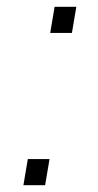

<svg xmlns="http://www.w3.org/2000/svg" viewBox="-20 -546 288 566"><path d="M128 -449 141 -526H205L192 -449ZM49 0 62 -77H126L113 0Z"/></svg>

Font: Archivo SemiBold Thin
Style: Italic
Weight: 250
Italic angle: -10°
Version: Version 2.001